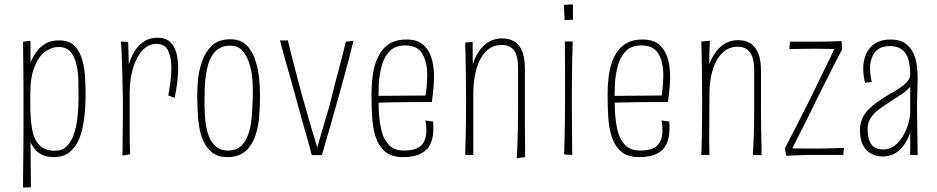

<svg xmlns="http://www.w3.org/2000/svg" viewBox="-20 -706 4270 875"><path d="M85 149Q85 149 85 126Q85 103 85.5 65Q86 27 86.5 -20Q87 -67 87 -116Q87 -165 87 -208Q87 -251 87 -298.5Q87 -346 86.5 -389.5Q86 -433 85.5 -466.5Q85 -500 85 -516L119 -520V-421Q130 -448 147 -471Q164 -494 189 -508Q214 -522 248 -522Q295 -522 320 -496.5Q345 -471 356 -429Q365 -397 367.5 -357.5Q370 -318 370 -274Q370 -236 367 -199Q364 -162 357.5 -129Q351 -96 339 -69Q323 -33 295.5 -11.5Q268 10 226 10Q195 10 173.5 0Q152 -10 139 -26Q126 -42 119 -59L121 147ZM118 -230Q118 -164 126.5 -116.5Q135 -69 160 -44Q185 -19 232 -19Q263 -19 282.5 -38Q302 -57 314 -87Q328 -124 333 -170.5Q338 -217 338 -258Q338 -302 337 -342Q336 -382 328 -413Q320 -449 301 -470.5Q282 -492 245 -492Q217 -492 187.5 -471.5Q158 -451 138 -403.5Q118 -356 118 -275Z M747 -271Q753 -303 757 -335.5Q761 -368 761 -396Q761 -443 746.5 -474.5Q732 -506 693 -506Q656 -506 628.5 -475.5Q601 -445 586 -395Q571 -345 571 -284L547 -249Q547 -288 551 -328.5Q555 -369 565 -405.5Q575 -442 592.5 -471Q610 -500 636 -517Q662 -534 699 -534Q734 -534 754.5 -515.5Q775 -497 783.5 -465.5Q792 -434 792 -395Q792 -364 787.5 -329Q783 -294 776 -260ZM538 3Q538 -7 538.5 -28.5Q539 -50 539 -78Q539 -106 539.5 -136.5Q540 -167 540 -195.5Q540 -224 540 -246Q539 -314 537.5 -369.5Q536 -425 534.5 -463Q533 -501 531 -517L564 -515Q565 -497 565.5 -467.5Q566 -438 567.5 -393.5Q569 -349 571 -284Q571 -234 571 -191Q571 -148 571 -112Q571 -76 571.5 -49Q572 -22 573 -3Z M1016 10Q974 10 947.5 -10.5Q921 -31 906 -65Q889 -104 884 -156.5Q879 -209 879 -264Q879 -294 880.5 -322.5Q882 -351 887.5 -377.5Q893 -404 901 -427Q917 -472 947.5 -499.5Q978 -527 1030 -527Q1077 -527 1105 -498.5Q1133 -470 1146 -423Q1157 -389 1161 -348Q1165 -307 1165 -263Q1165 -211 1160 -163.5Q1155 -116 1140 -78Q1130 -52 1113 -31.5Q1096 -11 1072.5 -0.5Q1049 10 1016 10ZM1019 -20Q1058 -20 1080 -42Q1102 -64 1113 -99Q1121 -122 1124.5 -149Q1128 -176 1129.5 -206Q1131 -236 1132 -267Q1133 -302 1130.5 -339Q1128 -376 1119 -407Q1109 -446 1087.5 -472Q1066 -498 1030 -498Q1002 -498 982.5 -487.5Q963 -477 950 -458Q937 -439 929 -413Q922 -390 918 -362Q914 -334 913 -304Q912 -274 912 -244Q912 -214 913.5 -184.5Q915 -155 919.5 -129.5Q924 -104 933 -83Q944 -54 965 -37Q986 -20 1019 -20Z M1256 -522H1292Q1299 -491 1307 -460Q1315 -429 1323 -398Q1331 -367 1339.5 -334.5Q1348 -302 1358 -266Q1371 -222 1382 -182Q1393 -142 1404 -106Q1415 -70 1426 -34Q1437 -72 1445.5 -102Q1454 -132 1462 -158Q1470 -184 1477.5 -210Q1485 -236 1492 -266Q1501 -302 1510 -337Q1519 -372 1530.5 -414.5Q1542 -457 1556 -516L1591 -520Q1582 -484 1573.5 -451Q1565 -418 1556.5 -386.5Q1548 -355 1539 -322.5Q1530 -290 1520 -254Q1508 -211 1496.5 -171Q1485 -131 1473 -89.5Q1461 -48 1447 1H1401Q1393 -31 1384 -62Q1375 -93 1366 -124.5Q1357 -156 1348 -189Q1339 -222 1329 -258Q1319 -295 1309.5 -329Q1300 -363 1291 -394.5Q1282 -426 1273 -457.5Q1264 -489 1256 -522Z M1817 10Q1763 10 1733.5 -16.5Q1704 -43 1690 -88Q1679 -126 1676 -173Q1673 -220 1673 -272Q1673 -313 1677 -349.5Q1681 -386 1691 -417Q1702 -450 1720 -474.5Q1738 -499 1765.5 -512.5Q1793 -526 1832 -526Q1880 -526 1907 -503.5Q1934 -481 1946 -443Q1958 -405 1958 -356Q1958 -338 1956.5 -319Q1955 -300 1953 -280.5Q1951 -261 1948 -241L1919 -268Q1922 -285 1923.5 -301Q1925 -317 1926 -333Q1927 -349 1927 -363Q1927 -422 1905 -460.5Q1883 -499 1827 -499Q1781 -499 1755.5 -472.5Q1730 -446 1719 -404Q1714 -385 1710.5 -363.5Q1707 -342 1706 -318.5Q1705 -295 1705 -271Q1705 -240 1706 -210Q1707 -180 1710.5 -154Q1714 -128 1720 -105Q1731 -66 1755 -43Q1779 -20 1822 -20Q1878 -20 1900.5 -44Q1923 -68 1923 -112Q1923 -122 1922 -133.5Q1921 -145 1919 -157L1954 -152Q1955 -143 1955 -134.5Q1955 -126 1955 -118Q1955 -79 1941.5 -50Q1928 -21 1897.5 -5.5Q1867 10 1817 10ZM1689 -237V-269L1950 -271L1948 -241Q1916 -241 1883.5 -241Q1851 -241 1820.5 -240.5Q1790 -240 1764 -239.5Q1738 -239 1718.5 -238.5Q1699 -238 1689 -237Z M2373 10 2335 15Q2336 -2 2337 -23.5Q2338 -45 2339 -72.5Q2340 -100 2340.5 -137.5Q2341 -175 2341 -224Q2341 -250 2341 -281.5Q2341 -313 2341 -343.5Q2341 -374 2341 -396Q2341 -433 2333 -456Q2325 -479 2308.5 -490Q2292 -501 2266 -501Q2224 -501 2195 -472Q2166 -443 2151.5 -392.5Q2137 -342 2137 -277L2114 -264Q2114 -316 2121 -358Q2128 -400 2141.5 -432.5Q2155 -465 2174 -487Q2193 -509 2216.5 -520Q2240 -531 2268 -531Q2301 -531 2324 -517Q2347 -503 2359.5 -473Q2372 -443 2372 -393Q2372 -375 2372 -356.5Q2372 -338 2372 -318Q2372 -298 2372 -275Q2372 -252 2372 -225Q2372 -175 2372 -138.5Q2372 -102 2372.5 -76Q2373 -50 2373 -29.5Q2373 -9 2373 10ZM2100 0Q2100 -19 2101 -41Q2102 -63 2102.5 -92Q2103 -121 2103.5 -158.5Q2104 -196 2104 -246Q2104 -314 2103 -368Q2102 -422 2101.5 -459Q2101 -496 2100 -512L2134 -515Q2134 -502 2134 -481Q2134 -460 2134.5 -431Q2135 -402 2135.5 -363.5Q2136 -325 2137 -277Q2137 -211 2137 -157.5Q2137 -104 2137 -64.5Q2137 -25 2137 0Z M2588 0 2551 -2Q2551 -2 2551.5 -22.5Q2552 -43 2553 -79.5Q2554 -116 2554.5 -164.5Q2555 -213 2555 -267Q2555 -340 2555 -396.5Q2555 -453 2554.5 -485Q2554 -517 2554 -517H2590Q2590 -517 2589 -484.5Q2588 -452 2587 -395Q2586 -338 2586 -266Q2586 -212 2586.5 -164Q2587 -116 2587 -79Q2587 -42 2587.5 -21Q2588 0 2588 0ZM2591 -616 2553 -614 2550 -684 2591 -686Z M2893 10Q2839 10 2809.5 -16.5Q2780 -43 2766 -88Q2755 -126 2752 -173Q2749 -220 2749 -272Q2749 -313 2753 -349.5Q2757 -386 2767 -417Q2778 -450 2796 -474.5Q2814 -499 2841.5 -512.5Q2869 -526 2908 -526Q2956 -526 2983 -503.5Q3010 -481 3022 -443Q3034 -405 3034 -356Q3034 -338 3032.5 -319Q3031 -300 3029 -280.5Q3027 -261 3024 -241L2995 -268Q2998 -285 2999.5 -301Q3001 -317 3002 -333Q3003 -349 3003 -363Q3003 -422 2981 -460.5Q2959 -499 2903 -499Q2857 -499 2831.5 -472.5Q2806 -446 2795 -404Q2790 -385 2786.5 -363.5Q2783 -342 2782 -318.5Q2781 -295 2781 -271Q2781 -240 2782 -210Q2783 -180 2786.5 -154Q2790 -128 2796 -105Q2807 -66 2831 -43Q2855 -20 2898 -20Q2954 -20 2976.5 -44Q2999 -68 2999 -112Q2999 -122 2998 -133.5Q2997 -145 2995 -157L3030 -152Q3031 -143 3031 -134.5Q3031 -126 3031 -118Q3031 -79 3017.5 -50Q3004 -21 2973.5 -5.5Q2943 10 2893 10ZM2765 -237V-269L3026 -271L3024 -241Q2992 -241 2959.5 -241Q2927 -241 2896.5 -240.5Q2866 -240 2840 -239.5Q2814 -239 2794.5 -238.5Q2775 -238 2765 -237Z M3451 1 3411 0Q3412 -17 3413 -37Q3414 -57 3415 -81Q3416 -105 3416.5 -136Q3417 -167 3417 -204Q3417 -240 3417 -273Q3417 -306 3417 -334.5Q3417 -363 3417 -385Q3417 -422 3409 -445.5Q3401 -469 3384.5 -481Q3368 -493 3342 -493Q3300 -493 3271 -464Q3242 -435 3227.5 -386.5Q3213 -338 3213 -277L3190 -264Q3190 -313 3197 -354Q3204 -395 3217.5 -426Q3231 -457 3250 -479Q3269 -501 3292.5 -512Q3316 -523 3344 -523Q3377 -523 3400 -508.5Q3423 -494 3435.5 -463Q3448 -432 3448 -382Q3448 -358 3448 -335Q3448 -312 3448 -282Q3448 -252 3448 -205Q3448 -166 3448.5 -136Q3449 -106 3449.5 -82Q3450 -58 3450.5 -38Q3451 -18 3451 1ZM3176 0Q3177 -19 3177.5 -41Q3178 -63 3178.5 -92Q3179 -121 3179.5 -158.5Q3180 -196 3180 -246Q3180 -314 3179 -369.5Q3178 -425 3177.5 -463Q3177 -501 3176 -517L3215 -520Q3214 -502 3213 -469.5Q3212 -437 3212 -389.5Q3212 -342 3213 -277Q3213 -211 3212.5 -157.5Q3212 -104 3212 -64.5Q3212 -25 3213 0Z M3581 -10 3557 -30Q3564 -44 3580.5 -75.5Q3597 -107 3620 -152.5Q3643 -198 3670 -251Q3697 -307 3721 -356Q3745 -405 3763.5 -443Q3782 -481 3791 -501L3818 -482Q3809 -464 3790 -427.5Q3771 -391 3746.5 -342Q3722 -293 3694 -237Q3669 -184 3646 -139Q3623 -94 3606.5 -61Q3590 -28 3581 -10ZM3563 4 3557 -30Q3557 -30 3572.5 -30Q3588 -30 3611 -29.5Q3634 -29 3659 -29Q3684 -29 3702 -29Q3720 -29 3741.5 -29.5Q3763 -30 3782 -30.5Q3801 -31 3813.5 -31.5Q3826 -32 3826 -32L3823 0Q3823 0 3809 0Q3795 0 3773.5 0Q3752 0 3729 0Q3706 0 3687 0Q3668 0 3646.5 0.5Q3625 1 3606 2Q3587 3 3575 3.5Q3563 4 3563 4ZM3577 -482 3580 -516Q3580 -516 3592 -516Q3604 -516 3622.5 -516Q3641 -516 3662 -516Q3683 -516 3702 -516Q3721 -516 3740.5 -516.5Q3760 -517 3777 -517.5Q3794 -518 3804.5 -518.5Q3815 -519 3815 -519L3818 -482Q3818 -482 3804.5 -482.5Q3791 -483 3770 -483Q3749 -483 3726.5 -483.5Q3704 -484 3686 -484Q3668 -484 3648.5 -483.5Q3629 -483 3613 -483Q3597 -483 3587 -482.5Q3577 -482 3577 -482Z M4128 0V-149V-365Q4128 -436 4104.5 -466Q4081 -496 4037 -496Q3988 -496 3966.5 -467Q3945 -438 3945 -394Q3945 -380 3947 -364.5Q3949 -349 3953 -332L3922 -329Q3918 -346 3916 -362Q3914 -378 3914 -393Q3914 -431 3927.5 -461Q3941 -491 3969 -508.5Q3997 -526 4038 -526Q4080 -526 4105 -508.5Q4130 -491 4142.5 -463.5Q4155 -436 4158.5 -406Q4162 -376 4162 -352L4159 -219L4162 1ZM4000 7Q3974 7 3950.5 -5.5Q3927 -18 3913 -44.5Q3899 -71 3899 -112Q3899 -142 3909.5 -165.5Q3920 -189 3939 -208Q3958 -227 3980.5 -242.5Q4003 -258 4026 -272Q4046 -284 4064 -294.5Q4082 -305 4096 -316.5Q4110 -328 4119 -340Q4128 -352 4128 -365L4144 -354Q4144 -329 4127.5 -310Q4111 -291 4086 -274.5Q4061 -258 4034 -241Q4009 -225 3985.5 -207.5Q3962 -190 3948 -168.5Q3934 -147 3934 -118Q3934 -90 3940.5 -69Q3947 -48 3962.5 -36.5Q3978 -25 4005 -25Q4041 -25 4069 -52.5Q4097 -80 4113.5 -124.5Q4130 -169 4130 -220L4154 -258Q4153 -215 4145.5 -169Q4138 -123 4121 -83Q4104 -43 4074.5 -18Q4045 7 4000 7Z"/></svg>

Font: Truculenta Thin
Style: Regular
Weight: 250
Version: Version 1.002